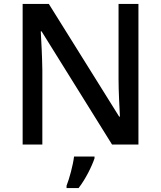

<svg xmlns="http://www.w3.org/2000/svg" viewBox="-20 -734 818 975"><path d="M683 0V-714H582V-333C582 -267 587 -185 589 -142H585L228 -714H95V0H195V-378C194 -449 190 -521 187 -575H191L549 0ZM460 70V61H356C351 104 332 174 318 209V221H379C415 175 447 109 460 70Z"/></svg>

Font: Noto Sans Balinese Medium
Style: Regular
Weight: 500
Designer: Aditya Bayu, David Williams
Foundry: David Williams
Version: Version 2.005